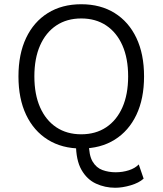

<svg xmlns="http://www.w3.org/2000/svg" viewBox="-20 -690 766 905"><path d="M523 195Q475 195 432.5 175.5Q390 156 364 110.5Q338 65 338 -13Q338 -21 338.5 -30Q339 -39 340 -48L402 -47Q401 -38 400 -30.5Q399 -23 399 -15Q399 42 416.5 71.5Q434 101 463 111.5Q492 122 525 122Q558 122 587.5 112.5Q617 103 634 85L657 152Q635 172 596 183.5Q557 195 523 195ZM363 -670Q454 -670 520.5 -628.5Q587 -587 623 -511Q659 -435 659 -330Q659 -225 623 -149Q587 -73 520.5 -31.5Q454 10 363 10Q272 10 205.5 -31.5Q139 -73 103 -149Q67 -225 67 -330Q67 -435 103 -511Q139 -587 205.5 -628.5Q272 -670 363 -670ZM363 -603Q295 -603 245.5 -570Q196 -537 169 -476Q142 -415 142 -330Q142 -245 169 -184Q196 -123 245.5 -90Q295 -57 363 -57Q431 -57 480.5 -90Q530 -123 557 -184Q584 -245 584 -330Q584 -415 557 -476Q530 -537 480.5 -570Q431 -603 363 -603Z"/></svg>

Font: Kantumruy Pro
Style: Regular
Weight: 400
Designer: Sovichet Tep
Foundry: Sovichet Tep
Version: Version 1.002